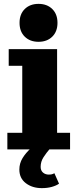

<svg xmlns="http://www.w3.org/2000/svg" viewBox="-20 -772 398 992"><path d="M18 0V-86H95V-432H25V-518H275V-86H342V0ZM179 -556Q135 -556 108 -582.5Q81 -609 81 -654Q81 -699 108 -725.5Q135 -752 179 -752Q223 -752 250 -725.5Q277 -699 277 -654Q277 -609 250 -582.5Q223 -556 179 -556ZM196 200Q147 200 113.5 174.5Q80 149 80 104Q80 72 96.5 45Q113 18 139 -5.5Q165 -29 193 -48L239 -5Q220 17 205 40Q190 63 190 90Q190 109 202 119.5Q214 130 232 130Q241 130 247.5 128.5Q254 127 261 123L285 177Q271 187 248 193.5Q225 200 196 200Z"/></svg>

Font: Montagu Slab
Style: Bold
Weight: 700
Designer: Florian Karsten
Foundry: Florian Karsten
Version: Version 1.000